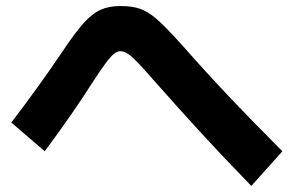

<svg xmlns="http://www.w3.org/2000/svg" viewBox="-20 -651 978 639"><path d="M488.3 -387.7Q454.6 -426.3 435.8 -445.6Q417 -464.8 404.5 -472.7Q392.1 -480.5 380.9 -480.5Q370.1 -480.5 359.4 -471.9Q348.6 -463.4 332 -441.2Q315.4 -418.9 286.1 -374Q226.1 -278.8 128.9 -147.5L17.6 -243.2Q108.9 -362.3 186.5 -477.5Q229.5 -542 258.3 -574Q287.1 -606 314.7 -618.4Q342.3 -630.9 380.9 -630.9Q420.4 -630.9 447.3 -621.3Q474.1 -611.8 504.2 -585.2Q534.2 -558.6 585.9 -501Q667 -408.7 747.3 -324.2Q827.6 -239.7 919.9 -147.5L816.4 -32.2Q719.2 -132.3 645.8 -212.4Q572.3 -292.5 488.3 -387.7Z"/></svg>

Font: Pretendard JP ExtraBold
Style: Regular
Weight: 800
Designer: Base glyphs from Inter by Rasmus Andersson; Hangeul glyphs from Noto Sans CJK(Source Han Sans) by Jang Soo-young and Kan
Foundry: Kil Hyung-jin
Version: Version 1.309